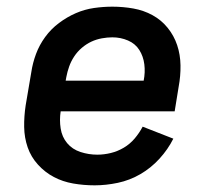

<svg xmlns="http://www.w3.org/2000/svg" viewBox="-20 -548 640 576"><path d="M264 8Q231 8 199.5 2.5Q168 -3 141.5 -17Q115 -31 94 -54Q73 -77 63 -106Q53 -135 52.5 -167Q52 -199 57 -232L74 -332Q78 -359 88 -386Q98 -413 115.5 -437Q133 -461 157 -479Q181 -497 207.5 -508.5Q234 -520 262 -524Q290 -528 317 -528Q349 -528 380 -522.5Q411 -517 437.5 -502.5Q464 -488 483 -464.5Q502 -441 511.5 -412.5Q521 -384 521.5 -352Q522 -320 516 -288L504 -214H162Q158 -188 162 -162.5Q166 -137 181.5 -118.5Q197 -100 221.5 -92Q246 -84 272 -84Q292 -84 312.5 -89Q333 -94 351.5 -105Q370 -116 384 -132.5Q398 -149 408 -168L500 -132Q484 -100 458.5 -72Q433 -44 401 -25.5Q369 -7 333.5 0.5Q298 8 264 8ZM177 -306H411Q416 -331 413 -355Q410 -379 398 -398Q386 -417 364 -426.5Q342 -436 317 -436Q302 -436 285.5 -433Q269 -430 254 -423Q239 -416 225.5 -404.5Q212 -393 202.5 -378.5Q193 -364 187.5 -348.5Q182 -333 179 -317Z"/></svg>

Font: Iosevka Aile Semibold
Style: Italic
Weight: 600
Italic angle: -9°
Designer: Belleve Invis
Foundry: Belleve Invis
Version: Version 31.1.0; ttfautohint (v1.8.4)